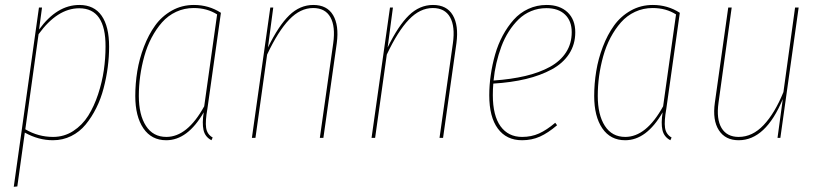

<svg xmlns="http://www.w3.org/2000/svg" viewBox="-20 -548 3255 763"><path d="M34.7 194.3 134.8 -518.1H147L135.3 -430.7Q206.1 -528.3 295.4 -528.3Q354 -528.3 383.8 -485.6Q413.6 -442.9 413.6 -362.3Q413.6 -322.3 408.2 -281Q402.8 -239.7 391.8 -197.5Q380.9 -155.3 362.5 -118.7Q344.2 -82 320.3 -53Q296.4 -23.9 262.9 -7.3Q229.5 9.3 190.4 9.3Q132.8 9.3 78.6 -21L48.8 192.9ZM190.9 -3.9Q234.9 -3.9 271 -27.3Q307.1 -50.8 330.6 -88.1Q354 -125.5 369.9 -173.6Q385.7 -221.7 392.6 -269Q399.4 -316.4 399.4 -362.3Q400.4 -515.1 294.9 -515.1Q208 -515.1 133.3 -412.1L80.6 -34.2Q131.8 -3.9 190.9 -3.9Z M750.5 -528.3Q810.1 -528.3 857.9 -497.1L804.2 -115.7Q795.4 -66.9 799.1 -40.5Q802.7 -14.2 825.2 -1.5L820.3 9.3Q794.9 -3.9 788.8 -31.2Q782.7 -58.6 789.6 -101.6Q725.6 9.3 640.6 9.3Q582 9.3 549.8 -38.1Q517.6 -85.4 517.6 -166.5Q517.6 -215.8 525.6 -265.1Q533.7 -314.5 552 -362.3Q570.3 -410.2 596.7 -446.8Q623 -483.4 662.8 -505.9Q702.6 -528.3 750.5 -528.3ZM750 -516.1Q712.4 -516.1 679.9 -501Q647.5 -485.8 624 -459.2Q600.6 -432.6 582.5 -398.4Q564.5 -364.3 553.5 -324.7Q542.5 -285.2 537.1 -245.6Q531.7 -206.1 531.7 -167Q531.7 -91.3 560.1 -47.6Q588.4 -3.9 641.1 -3.9Q724.6 -3.9 791.5 -125.5L842.8 -490.7Q802.7 -516.1 750 -516.1Z M1225.1 -528.3Q1279.8 -528.3 1303.7 -487.8Q1327.6 -447.3 1318.4 -377L1265.1 0H1251L1304.2 -376Q1313.5 -442.9 1293 -479.5Q1272.5 -516.1 1224.6 -516.1Q1173.3 -516.1 1129.4 -470.2Q1085.4 -424.3 1041.5 -331.1L995.1 0H981L1054.2 -518.1H1065.9L1044.9 -359.4Q1086.9 -445.8 1129.4 -487.1Q1171.9 -528.3 1225.1 -528.3Z M1700.7 -528.3Q1755.4 -528.3 1779.3 -487.8Q1803.2 -447.3 1793.9 -377L1740.7 0H1726.6L1779.8 -376Q1789.1 -442.9 1768.6 -479.5Q1748 -516.1 1700.2 -516.1Q1648.9 -516.1 1605 -470.2Q1561 -424.3 1517.1 -331.1L1470.7 0H1456.5L1529.8 -518.1H1541.5L1520.5 -359.4Q1562.5 -445.8 1605 -487.1Q1647.5 -528.3 1700.7 -528.3Z M2266.1 -419.9Q2266.1 -371.6 2241.7 -334Q2217.3 -296.4 2172.6 -272.2Q2127.9 -248 2070.1 -234.1Q2012.2 -220.2 1940.4 -215.8Q1938.5 -194.8 1938.5 -169.9Q1938.5 -88.4 1969.2 -46.1Q2000 -3.9 2054.7 -3.9Q2091.8 -3.9 2122.1 -17.6Q2152.3 -31.2 2186.5 -60.1L2193.8 -50.3Q2157.7 -19.5 2125.5 -5.1Q2093.3 9.3 2054.7 9.3Q1992.7 9.3 1958.5 -36.9Q1924.3 -83 1924.3 -169.4Q1924.3 -209 1930.2 -249.8Q1936 -290.5 1947.5 -331.1Q1959 -371.6 1978 -407Q1997.1 -442.4 2021.5 -469.7Q2045.9 -497.1 2079.6 -512.7Q2113.3 -528.3 2152.3 -528.3Q2204.6 -528.3 2235.4 -499.3Q2266.1 -470.2 2266.1 -419.9ZM2151.4 -515.6Q2119.1 -515.6 2090.8 -503.9Q2062.5 -492.2 2041 -471.2Q2019.5 -450.2 2002 -422.9Q1984.4 -395.5 1972.4 -363Q1960.4 -330.6 1952.6 -296.9Q1944.8 -263.2 1941.4 -228Q2011.7 -232.9 2067.6 -246.1Q2123.5 -259.3 2165.3 -282.2Q2207 -305.2 2229.5 -340.1Q2252 -375 2252 -419.9Q2252 -464.8 2225.3 -490.2Q2198.7 -515.6 2151.4 -515.6Z M2574.2 -528.3Q2633.8 -528.3 2681.6 -497.1L2627.9 -115.7Q2619.1 -66.9 2622.8 -40.5Q2626.5 -14.2 2648.9 -1.5L2644 9.3Q2618.7 -3.9 2612.5 -31.2Q2606.4 -58.6 2613.3 -101.6Q2549.3 9.3 2464.4 9.3Q2405.8 9.3 2373.5 -38.1Q2341.3 -85.4 2341.3 -166.5Q2341.3 -215.8 2349.4 -265.1Q2357.4 -314.5 2375.7 -362.3Q2394 -410.2 2420.4 -446.8Q2446.8 -483.4 2486.6 -505.9Q2526.4 -528.3 2574.2 -528.3ZM2573.7 -516.1Q2536.1 -516.1 2503.7 -501Q2471.2 -485.8 2447.8 -459.2Q2424.3 -432.6 2406.2 -398.4Q2388.2 -364.3 2377.2 -324.7Q2366.2 -285.2 2360.8 -245.6Q2355.5 -206.1 2355.5 -167Q2355.5 -91.3 2383.8 -47.6Q2412.1 -3.9 2464.8 -3.9Q2548.3 -3.9 2615.2 -125.5L2666.5 -490.7Q2626.5 -516.1 2573.7 -516.1Z M2915.5 9.3Q2862.3 9.3 2836.7 -30.5Q2811 -70.3 2820.8 -140.1L2874 -518.1H2887.7L2835.4 -140.1Q2826.2 -74.7 2847.4 -39.3Q2868.7 -3.9 2915.5 -3.9Q2970.2 -3.9 3014.6 -51Q3059.1 -98.1 3093.3 -182.1L3139.6 -518.1H3153.8L3081.1 0H3069.8L3090.8 -154.3Q3022.5 9.3 2915.5 9.3Z"/></svg>

Font: Fira Sans Compressed Hair
Style: Italic
Weight: 100
Width: 3
Italic angle: -8°
Designer: Carrois Corporate & Edenspiekermann AG
Foundry: Carrois Corporate GbR & Edenspiekermann AG
Version: Version 4.203;PS 004.203;hotconv 1.0.88;makeotf.lib2.5.64775